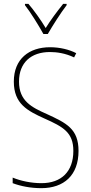

<svg xmlns="http://www.w3.org/2000/svg" viewBox="-20 -970 475 1000"><path d="M206 -793H229C255 -838 295 -901 327 -943V-950H309C274 -906 244 -866 218 -824C193 -866 157 -916 128 -950H110V-943C137 -909 180 -840 206 -793ZM389 -184C389 -299 326 -329 224 -376C145 -411 79 -444 79 -545C79 -644 142 -699 240 -699C275 -699 320 -693 366 -671L377 -693C341 -712 291 -724 241 -724C131 -724 52 -663 52 -545C52 -429 123 -393 211 -353C310 -309 362 -280 362 -184C362 -77 300 -16 196 -16C142 -16 87 -28 46 -45V-16C88 0 141 10 195 10C313 10 389 -57 389 -184Z"/></svg>

Font: Noto Sans Ethiopic Condensed Thin
Style: Regular
Weight: 100
Width: 3
Designer: Monotype Design Team
Foundry: Monotype Imaging Inc.
Version: Version 2.102